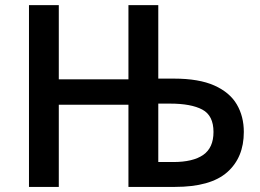

<svg xmlns="http://www.w3.org/2000/svg" viewBox="-20 -734 1020 754"><path d="M93.8 0V-713.9H210.9V-422.4H484.4V-713.9H601.6V-425.3H663.1Q761.2 -425.3 821.8 -398.2Q882.3 -371.1 909.9 -324Q937.5 -276.9 937.5 -215.8Q937.5 -115.2 872.1 -57.6Q806.6 0 667 0H484.4V-322.8H210.9V0ZM601.6 -97.7H660.6Q737.8 -97.7 778.1 -125.7Q818.4 -153.8 818.4 -215.8Q818.4 -280.3 774.4 -303.7Q730.5 -327.1 647.9 -327.1H601.6Z"/></svg>

Font: Open Sans SemiBold
Style: Regular
Weight: 600
Designer: Monotype Design Team
Foundry: Monotype Imaging Inc.
Version: Version 3.003; ttfautohint (v1.8.4)